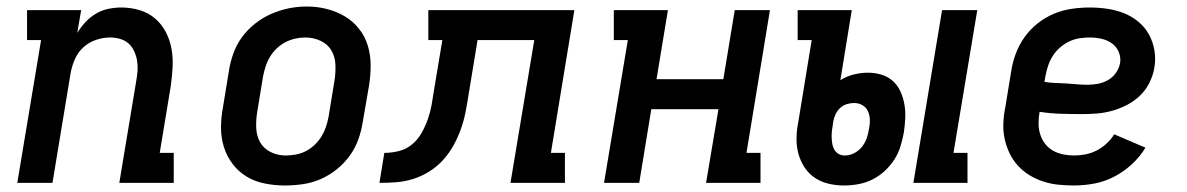

<svg xmlns="http://www.w3.org/2000/svg" viewBox="-20 -561 3640 589"><path d="M33 0 106 -438H63V-530H229L217 -460Q228 -478 242.5 -493.5Q257 -509 275 -519.5Q293 -530 313 -534Q333 -538 352 -538Q381 -538 408 -530Q435 -522 455.5 -504.5Q476 -487 488.5 -463Q501 -439 506 -412Q511 -385 509.5 -356Q508 -327 504 -298L470 -92H513V0H346L398 -313Q401 -329 402 -344.5Q403 -360 400.5 -375Q398 -390 391.5 -404Q385 -418 374.5 -427.5Q364 -437 349 -441.5Q334 -446 318 -446Q297 -446 275.5 -439Q254 -432 237 -417Q220 -402 210.5 -381Q201 -360 197 -339L141 0Z M854 8Q823 8 792.5 2Q762 -4 737 -19Q712 -34 694 -57.5Q676 -81 667 -109.5Q658 -138 658 -169.5Q658 -201 664 -232L682 -342Q686 -369 695.5 -396Q705 -423 722 -446.5Q739 -470 762.5 -488.5Q786 -507 812.5 -518.5Q839 -530 866 -535.5Q893 -541 921 -541Q953 -541 982.5 -533.5Q1012 -526 1037.5 -511Q1063 -496 1081.5 -472.5Q1100 -449 1108.5 -420.5Q1117 -392 1117 -360.5Q1117 -329 1112 -298L1093 -188Q1089 -161 1079.5 -134Q1070 -107 1053 -83.5Q1036 -60 1013 -41.5Q990 -23 963.5 -11.5Q937 0 909 4Q881 8 854 8ZM856 -84Q872 -84 888 -87Q904 -90 918.5 -97.5Q933 -105 945.5 -117Q958 -129 966.5 -143Q975 -157 980 -172Q985 -187 988 -203L1006 -313Q1010 -338 1009 -362.5Q1008 -387 996.5 -406.5Q985 -426 963 -436Q941 -446 917 -446Q901 -446 885.5 -442.5Q870 -439 855.5 -431.5Q841 -424 829 -412.5Q817 -401 808.5 -387Q800 -373 795 -357.5Q790 -342 787 -327L769 -217Q765 -193 766 -168.5Q767 -144 778 -124.5Q789 -105 810.5 -94.5Q832 -84 856 -84Q856 -84 856 -84Q856 -84 856 -84Z M1144 0 1159 -92Q1181 -92 1203.5 -97.5Q1226 -103 1244 -118Q1262 -133 1273.5 -153.5Q1285 -174 1292.5 -195.5Q1300 -217 1304 -239Q1308 -261 1311 -282L1337 -438H1294V-530H1742L1670 -92H1713V0H1546L1619 -438H1445L1417 -268Q1413 -242 1408 -216.5Q1403 -191 1394 -165.5Q1385 -140 1371.5 -115.5Q1358 -91 1339.5 -70.5Q1321 -50 1297 -35Q1273 -20 1247.5 -12Q1222 -4 1196 -2Q1170 0 1144 0Z M1833 0 1906 -438H1863V-530H2029L1994 -318H2199L2234 -530H2342L2270 -92H2313V0H2146L2184 -226H1978L1941 0Z M2782 0 2870 -530H2978L2905 -92H2948V0ZM2569 8Q2545 8 2521.5 2.5Q2498 -3 2479 -16Q2460 -29 2447.5 -48.5Q2435 -68 2429 -90.5Q2423 -113 2423.5 -138Q2424 -163 2429 -187L2470 -438H2427V-530H2593L2558 -315Q2577 -327 2599 -332.5Q2621 -338 2642 -338Q2664 -338 2684 -332Q2704 -326 2719 -312.5Q2734 -299 2742.5 -280Q2751 -261 2754.5 -240.5Q2758 -220 2757 -198.5Q2756 -177 2753 -156Q2749 -134 2742.5 -112.5Q2736 -91 2723.5 -71.5Q2711 -52 2693.5 -36Q2676 -20 2655.5 -10Q2635 0 2613 4Q2591 8 2569 8ZM2572 -84Q2587 -84 2601 -91.5Q2615 -99 2624.5 -111Q2634 -123 2639 -137.5Q2644 -152 2646 -167Q2649 -180 2648.5 -194Q2648 -208 2642.5 -220Q2637 -232 2625.5 -238.5Q2614 -245 2600 -245Q2589 -245 2577.5 -241.5Q2566 -238 2557 -229.5Q2548 -221 2543 -210Q2538 -199 2536 -187L2534 -172Q2532 -163 2531.5 -153Q2531 -143 2531.5 -134Q2532 -125 2534 -116Q2536 -107 2541 -99.5Q2546 -92 2554 -88Q2562 -84 2572 -84Z M3275 8Q3250 8 3226 5.5Q3202 3 3179.5 -4.5Q3157 -12 3137.5 -24Q3118 -36 3102.5 -53Q3087 -70 3077 -91Q3067 -112 3062 -135Q3057 -158 3058 -183Q3059 -208 3064 -232L3082 -342Q3086 -369 3096 -396Q3106 -423 3123 -447Q3140 -471 3163.5 -489.5Q3187 -508 3213.5 -519Q3240 -530 3268 -534Q3296 -538 3323 -538Q3350 -538 3377 -534Q3404 -530 3428 -520.5Q3452 -511 3472 -494.5Q3492 -478 3504.5 -455.5Q3517 -433 3521.5 -406Q3526 -379 3521 -352Q3517 -329 3506 -307Q3495 -285 3477.5 -268Q3460 -251 3438 -239.5Q3416 -228 3393 -221.5Q3370 -215 3347 -213Q3324 -211 3301 -211Q3268 -211 3234.5 -212Q3201 -213 3169 -218V-217Q3166 -200 3166 -182.5Q3166 -165 3171 -149Q3176 -133 3186 -120Q3196 -107 3210 -99Q3224 -91 3241 -87.5Q3258 -84 3275 -84Q3292 -84 3310 -87.5Q3328 -91 3344.5 -99.5Q3361 -108 3375 -121Q3389 -134 3398 -149L3494 -108Q3477 -80 3452 -57Q3427 -34 3398 -19Q3369 -4 3337.5 2Q3306 8 3275 8ZM3316 -301Q3332 -301 3348 -304Q3364 -307 3378.5 -315Q3393 -323 3403 -337Q3413 -351 3416 -367Q3419 -385 3412 -401.5Q3405 -418 3391 -428Q3377 -438 3359 -442Q3341 -446 3323 -446Q3307 -446 3291 -443.5Q3275 -441 3259.5 -433.5Q3244 -426 3231 -414.5Q3218 -403 3209 -388.5Q3200 -374 3195 -358.5Q3190 -343 3187 -327L3184 -310Q3200 -307 3217 -306.5Q3234 -306 3250.5 -305Q3267 -304 3283 -302.5Q3299 -301 3316 -301Z"/></svg>

Font: Iosevka Curly Slab SmBdEx
Style: Italic
Weight: 600
Width: 7
Italic angle: -9°
Monospace: yes
Designer: Belleve Invis
Foundry: Belleve Invis
Version: Version 11.1.0; ttfautohint (v1.8.3)